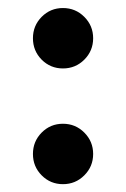

<svg xmlns="http://www.w3.org/2000/svg" viewBox="-20 -459 314 478"><path d="M189.9 -310.5Q168 -288.6 136.7 -288.6Q105.5 -288.6 83.7 -310.5Q62 -332.5 62 -363.8Q62 -395 83.7 -417Q105.5 -439 136.7 -439Q168 -439 189.9 -417Q211.9 -395 211.9 -363.8Q211.9 -332.5 189.9 -310.5ZM189.9 -22.5Q168 -0.5 136.7 -0.5Q105.5 -0.5 83.7 -22.5Q62 -44.4 62 -75.7Q62 -106.9 83.7 -128.9Q105.5 -150.9 136.7 -150.9Q168 -150.9 189.9 -128.9Q211.9 -106.9 211.9 -75.7Q211.9 -44.4 189.9 -22.5Z"/></svg>

Font: Sahel SemiBold WOL
Style: SemiBold-WOL
Weight: 600
Foundry: Saber Rastikerdar (saber.rastikerdar@gmail.com)
Version: Version 3.4.0